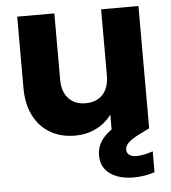

<svg xmlns="http://www.w3.org/2000/svg" viewBox="-54 -608 782 876"><g transform="rotate(-5 337.0 -169.5)"><path d="M612.6 -557.9V0H441.5V-557.9ZM227.4 -557.9V-255.1Q227.4 -198.1 256.7 -167.5Q285.9 -137 334.2 -137Q367.2 -137 391.3 -150.5Q415.4 -164.1 428.5 -190.7Q441.5 -217.2 441.5 -255.1L462.6 -116.3Q450.6 -82.1 423.7 -54.4Q396.8 -26.7 358.6 -10.4Q320.4 5.9 273.2 5.9Q208.7 5.9 160.1 -22.5Q111.5 -50.8 84.4 -104.1Q57.3 -157.4 57.3 -232.3V-557.9ZM536.9 -58.1 576.2 -75 612.6 2.1 566.7 24.9Q530 43.1 514.8 58.5Q499.7 74 499.7 90.4Q499.7 105.1 511.5 114.1Q523.4 123.2 543.6 123.2Q559.2 123.2 578.8 119.4Q598.4 115.7 619.6 108.2V203.9Q598.4 210.9 573.7 215.1Q549 219.4 521.7 219.4Q480.7 219.4 446.8 206.8Q412.9 194.2 393.4 168.8Q373.9 143.5 373.9 105.1Q373.9 75.4 388.1 48.5Q402.2 21.5 437.8 -5.1Q473.5 -31.8 536.9 -58.1Z"/></g></svg>

Font: Poppins Variable
Style: Regular
Weight: 100
Designer: Jonny Pinhorn
Foundry: Indian Type Foundry
Version: Version 6.000